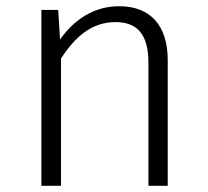

<svg xmlns="http://www.w3.org/2000/svg" viewBox="-20 -597 667 617"><path d="M363 -577C282 -577 218 -534 173 -470L167 -565H113V0H176V-409C221 -478 274 -526 351 -526C420 -526 457 -488 457 -395V0H519V-404C519 -513 465 -577 363 -577Z"/></svg>

Font: Glow Sans SC Normal
Style: Regular
Weight: 400
Designer: Ryoko NISHIZUKA (kana, bopomofo & ideographs); Paul D. Hunt (Latin, Greek & Cyrillic); Sandoll Communications, Soo-young
Version: Version 0.93